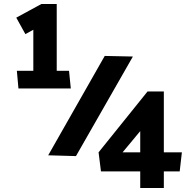

<svg xmlns="http://www.w3.org/2000/svg" viewBox="-20 -783 968 968"><path d="M65 -426H148V-633L108 -611L62 -694L189 -763H266V-426H328L337 -337H73ZM650 -498 363 4 223 0 508 -501ZM886 81H806V165H687V81H489L477 -15L724 -322H806V-15H897ZM598 -15H687V-122Z"/></svg>

Font: Palanquin
Style: Bold
Weight: 700
Designer: Pria Ravichandran
Version: Version 1.0.4